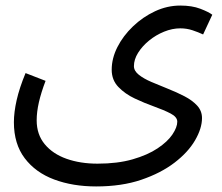

<svg xmlns="http://www.w3.org/2000/svg" viewBox="-20 -439 800 691"><path d="M30 1Q30 -35 40 -79Q50 -123 72 -176L144 -148Q128 -106 120 -71Q112 -36 112 -6Q112 45 141 80Q170 115 219.5 132.5Q269 150 331 150Q403 150 457 134.5Q511 119 547 95Q583 71 600.5 45Q618 19 618 -1Q618 -18 594 -30.5Q570 -43 535 -55.5Q500 -68 465 -84.5Q430 -101 406 -126Q382 -151 382 -188Q382 -229 402.5 -269.5Q423 -310 458.5 -344Q494 -378 538 -398.5Q582 -419 629 -419Q671 -419 701 -407.5Q731 -396 744 -386L711 -315Q694 -323 673 -330Q652 -337 629 -337Q600 -337 570.5 -325Q541 -313 516.5 -293Q492 -273 477 -249Q462 -225 462 -201Q462 -184 479.5 -170Q497 -156 525 -144Q553 -132 584.5 -119.5Q616 -107 644 -92.5Q672 -78 689.5 -59Q707 -40 707 -14Q707 23 682 66Q657 109 608 146.5Q559 184 488.5 208Q418 232 326 232Q242 232 175 207Q108 182 69 130.5Q30 79 30 1Z"/></svg>

Font: TSCustom
Style: Regular
Weight: 400
Designer: Monotype Design Team
Foundry: Monotype Imaging Inc.
Version: Version 2.004; ttfautohint (v1.8.3) -l 8 -r 50 -G 200 -x 14 